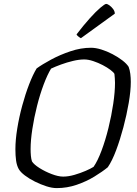

<svg xmlns="http://www.w3.org/2000/svg" viewBox="-20 -965 702 985"><path d="M271 0Q247 0 217.5 -9.5Q188 -19 159 -33.5Q130 -48 107.5 -65Q85 -82 76 -98Q66 -116 62.5 -141.5Q59 -167 59 -199Q59 -247 68.5 -305.5Q78 -364 94 -423Q110 -482 129.5 -532.5Q149 -583 168 -614Q197 -635 242.5 -659.5Q288 -684 341.5 -702Q395 -720 447 -720Q471 -720 500 -711Q529 -702 557.5 -687Q586 -672 608 -655Q630 -638 640 -622Q646 -606 648.5 -586Q651 -566 651 -545Q651 -499 640.5 -437.5Q630 -376 613 -312Q596 -248 575.5 -193.5Q555 -139 533 -107Q505 -84 464 -59Q423 -34 373.5 -17Q324 0 271 0ZM304 -59Q331 -59 362 -68Q393 -77 419.5 -88.5Q446 -100 460 -109Q481 -139 501 -192.5Q521 -246 536.5 -309Q552 -372 561 -433Q570 -494 570 -540Q570 -552 569 -564Q568 -576 567 -586Q563 -594 546.5 -606.5Q530 -619 507 -631Q484 -643 458.5 -651.5Q433 -660 412 -660Q386 -660 354.5 -652.5Q323 -645 293 -634Q263 -623 242 -613Q223 -582 204 -531.5Q185 -481 170 -421.5Q155 -362 146 -303.5Q137 -245 137 -200Q137 -182 138.5 -165.5Q140 -149 144 -137Q154 -121 182.5 -103Q211 -85 245 -72Q279 -59 304 -59ZM395 -769Q389 -772 381 -778.5Q373 -785 373 -789Q409 -836 440.5 -871Q472 -906 495 -925.5Q518 -945 525 -945Q531 -945 541.5 -937.5Q552 -930 560.5 -918.5Q569 -907 569 -895Z"/></svg>

Font: Texturina 72pt 72pt Light
Style: Italic
Weight: 300
Italic angle: -11°
Designer: Guillermo Torres Carreño
Foundry: Omnibus-Type
Version: Version 1.002; ttfautohint (v1.8.3)